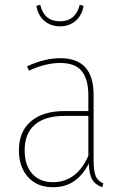

<svg xmlns="http://www.w3.org/2000/svg" viewBox="-20 -772 516 802"><path d="M412 -6 407 10Q378 0 365 -22.5Q352 -45 351 -89Q325 -39 288.5 -14.5Q252 10 201 10Q135 10 97 -32.5Q59 -75 59 -144Q59 -223 109.5 -265.5Q160 -308 248 -308H349V-374Q349 -441 321.5 -475Q294 -509 232 -509Q171 -509 101 -477L93 -495Q167 -529 232 -529Q371 -529 371 -376V-102Q371 -57 380 -36Q389 -15 412 -6ZM349 -121V-288H251Q169 -288 126 -251.5Q83 -215 83 -144Q83 -82 114.5 -46.5Q146 -11 201 -11Q300 -11 349 -121ZM132 -748 148 -752Q164 -683 231 -683Q263 -683 284 -700.5Q305 -718 313 -752L329 -748Q323 -709 296.5 -685.5Q270 -662 231 -662Q191 -662 164.5 -685.5Q138 -709 132 -748Z"/></svg>

Font: Fira Sans Condensed Thin
Style: Regular
Weight: 250
Width: 3
Designer: Carrois Corporate & Edenspiekermann AG
Foundry: Carrois Corporate GbR & Edenspiekermann AG
Version: Version 4.203